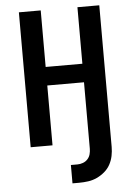

<svg xmlns="http://www.w3.org/2000/svg" viewBox="-62 -781 724 1042"><g transform="rotate(-5 300.0 -260.0)"><path d="M290 215V115H326Q341 115 356 109.5Q371 104 381.5 92.5Q392 81 396 66Q400 51 400 36V-326H200V0H81V-735H200V-427H400V-735H519V36Q519 61 514 85.5Q509 110 497 132Q485 154 465.5 170.5Q446 187 423.5 197.5Q401 208 376 211.5Q351 215 326 215Z"/></g></svg>

Font: Iosevka SS04 Extended
Style: Bold
Weight: 700
Width: 7
Monospace: yes
Designer: Belleve Invis
Foundry: Belleve Invis
Version: Version 19.0.0; ttfautohint (v1.8.4)